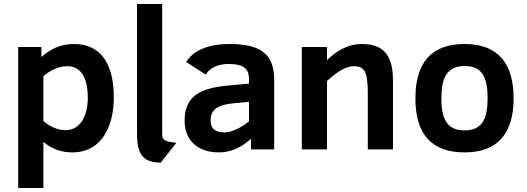

<svg xmlns="http://www.w3.org/2000/svg" viewBox="-20 -747 2633 960"><path d="M350 -527C276.5 -527 229.2 -498.2 187 -462V-512H71V193H197V-38C237 -2.7 285.3 15 342 15C384.7 15 421.5 4 452.5 -18C515.2 -62.5 549 -151.6 549 -260C549 -413.9 493.9 -527 350 -527ZM307 -96C263.1 -96 220.9 -120.5 197 -142V-366C222.9 -389.7 269.5 -416 316 -416C393.9 -416 419 -343 419 -258C419 -174 385.2 -96 307 -96Z M665 -75C665.9 22.7 693.1 65.7 784 66L862 -33C805 -39 791 -46 791 -75V-727H665Z M1125 -527C1026.1 -527 947.3 -497 911 -437L1009 -374C1028 -407.9 1069.6 -427 1123 -427C1185.5 -427 1225 -412.6 1225 -352V-329L1117 -319C992.1 -306.8 903 -273.5 903 -144C903 -43.5 969.7 15 1075 15C1131.7 15 1185 -7.7 1235 -53V0H1351V-348C1351 -486.2 1271.6 -527 1125 -527ZM1033 -146C1033 -211.8 1089.7 -225.7 1161 -232L1225 -238V-140C1203.7 -122.7 1182 -109.2 1160 -99.5C1138 -89.8 1119.3 -85 1104 -85C1059.8 -85 1033 -100.5 1033 -146Z M1789 -527C1715.8 -527 1657.1 -488.1 1615 -446V-512H1489V0H1615V-342C1667.7 -391.3 1712.7 -416 1750 -416C1776.7 -416 1794.8 -407 1804.5 -389C1814.2 -371 1819 -335.3 1819 -282V0H1945V-342C1945 -463.6 1903.8 -527 1789 -527Z M2303 -527C2131.1 -527 2057 -426.9 2057 -255C2057 -75 2139 15 2303 15C2473.1 15 2548 -85.2 2548 -255C2548 -426.4 2474 -527 2303 -527ZM2303 -95C2211.6 -95 2187 -157.1 2187 -255C2187 -352.7 2211.7 -417 2303 -417C2395.1 -417 2418 -354.4 2418 -255C2418 -157 2393.9 -95 2303 -95Z"/></svg>

Font: Fog Sans
Style: Bold
Weight: 700
Foundry: Intel Corporation
Version: Version 1.00